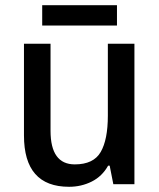

<svg xmlns="http://www.w3.org/2000/svg" viewBox="-20 -707 611 737"><path d="M496 -539V0H415L401 -71H395Q372 -30 332 -10Q292 10 245 10Q72 10 72 -187V-539H174V-205Q174 -76 267 -76Q339 -76 366.5 -123.5Q394 -171 394 -263V-539ZM429 -687V-609H142V-687Z"/></svg>

Font: Noto Sans Sinhala SemiCondensed Medium
Style: Regular
Weight: 500
Width: 4
Designer: Jelle Bosma - Monotype Design Team
Foundry: Monotype Imaging Inc.
Version: Version 2.006; ttfautohint (v1.8.4.7-5d5b)